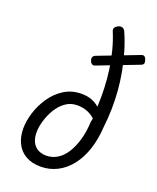

<svg xmlns="http://www.w3.org/2000/svg" viewBox="-183 -1125 1027 1252"><g transform="rotate(20 330.5 -499.5)"><path d="M254 19Q192 19 149 -6Q106 -31 84.5 -75.5Q63 -120 63 -176Q63 -229 81.5 -288.5Q100 -348 136 -400.5Q172 -453 224.5 -486Q277 -519 345 -519Q384 -519 414.5 -507.5Q445 -496 469 -475Q472 -540 469.5 -605Q467 -670 458 -733Q449 -796 433.5 -855.5Q418 -915 395 -971Q389 -985 395 -995.5Q401 -1006 417 -1014Q451 -1028 466 -995Q492 -936 510.5 -873Q529 -810 541 -745.5Q553 -681 558 -616.5Q563 -552 561.5 -489Q560 -426 553 -368Q548 -279 524.5 -208Q501 -137 461 -86Q421 -35 368 -8Q315 19 254 19ZM264 -61Q304 -61 339 -82Q374 -103 400 -143.5Q426 -184 442.5 -240.5Q459 -297 462 -368Q464 -374 465 -380.5Q466 -387 467 -393Q443 -415 412.5 -427Q382 -439 343 -439Q298 -439 262.5 -413.5Q227 -388 203 -348Q179 -308 166 -264Q153 -220 153 -183Q153 -144 166.5 -116.5Q180 -89 205 -75Q230 -61 264 -61ZM360 -721Q350 -717 340 -724Q330 -731 325 -750Q323 -763 327.5 -770.5Q332 -778 342 -782L623 -890Q649 -900 658 -866Q663 -850 659 -842Q655 -834 644 -830Z"/></g></svg>

Font: Playwrite BE VLG
Style: Regular
Weight: 400
Designer: Veronika Burian, José Scaglione
Foundry: TypeTogether
Version: Version 1.002